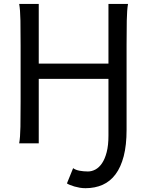

<svg xmlns="http://www.w3.org/2000/svg" viewBox="-20 -733 765 982"><path d="M634.8 -712.9Q629.4 -683.6 628.4 -628.2Q627.4 -572.8 627.4 -500.5V-68.4Q627.4 9.3 612.8 65.7Q598.1 122.1 571 158.4Q543.9 194.8 504.9 212.2Q465.8 229.5 417.5 229.5Q402.3 229.5 387.9 227.1Q373.5 224.6 360.8 220.9Q348.1 217.3 338.1 213.1Q328.1 209 322.3 205.1L354 127Q366.2 136.2 386.5 140.1Q406.7 144 429.7 144Q449.2 144 468 134Q486.8 124 501.7 102.1Q516.6 80.1 525.6 45.4Q534.7 10.7 534.7 -39.1V-329.6H178.2V0H78.1Q83.5 -29.3 84.5 -84.7Q85.4 -140.1 85.4 -212.4V-500.5Q85.4 -572.8 84.5 -628.2Q83.5 -683.6 78.1 -712.9H178.2V-407.7H534.7V-712.9Z"/></svg>

Font: Andika Compact
Style: Regular
Weight: 400
Designer: Victor Gaultney, Annie Olsen, Julie Remington, Don Collingsworth, Eric Hays, Becca Hirsbrunner
Foundry: SIL International
Version: Version 5.000 ; LnSpcTght